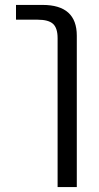

<svg xmlns="http://www.w3.org/2000/svg" viewBox="-20 -540 402 780"><path d="M45 -460V-520H153Q292 -520 292 -395V220H214V-385Q214 -426 195.5 -443Q177 -460 133 -460Z"/></svg>

Font: M PLUS 1p
Style: Regular
Weight: 400
Version: Version 1.062